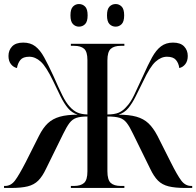

<svg xmlns="http://www.w3.org/2000/svg" viewBox="-20 -931 972 951"><path d="M0 0V-10H5Q34 -10 54 -36.5Q74 -63 107 -127L173 -258Q193 -298 217 -320.5Q241 -343 276.5 -353Q312 -363 365 -363Q336 -372 316.5 -395.5Q297 -419 280 -453.5Q263 -488 244 -528Q209 -601 182 -625.5Q155 -650 125 -650Q94 -650 81 -634Q68 -618 64 -594Q46 -598 34 -613.5Q22 -629 22 -654Q22 -682 40 -701Q58 -720 95 -720Q131 -720 155 -701.5Q179 -683 199 -646.5Q219 -610 244 -556Q270 -497 288.5 -459.5Q307 -422 326 -402Q343 -383 362.5 -374Q382 -365 413 -364V-634Q413 -675 396.5 -689.5Q380 -704 347 -704H331V-714H596V-704H578Q545 -704 528.5 -689Q512 -674 512 -632V-364Q547 -364 568 -373Q589 -382 606 -402Q626 -422 644 -459.5Q662 -497 689 -556Q713 -610 733 -646.5Q753 -683 777.5 -701.5Q802 -720 837 -720Q874 -720 892 -701Q910 -682 910 -654Q910 -629 898 -613.5Q886 -598 868 -594Q865 -618 851.5 -634Q838 -650 807 -650Q778 -650 750.5 -625.5Q723 -601 689 -528Q669 -488 652 -453.5Q635 -419 615.5 -395.5Q596 -372 567 -363Q620 -363 655.5 -353Q691 -343 715 -320.5Q739 -298 760 -258L826 -127Q858 -63 878 -36.5Q898 -10 927 -10H932V0H899Q847 0 815 -8Q783 -16 762.5 -36.5Q742 -57 724 -95L639 -268Q622 -304 607.5 -322.5Q593 -341 572 -347.5Q551 -354 512 -354V-83Q512 -40 528.5 -25Q545 -10 578 -10H596V0H331V-10H347Q380 -10 396.5 -25Q413 -40 413 -82V-354Q378 -354 358 -347Q338 -340 324 -321.5Q310 -303 293 -268L208 -95Q190 -57 169.5 -36.5Q149 -16 117.5 -8Q86 0 33 0ZM553 -799Q535 -799 522.5 -811.5Q510 -824 510 -855Q510 -886 522.5 -898.5Q535 -911 553 -911Q570 -911 582.5 -898.5Q595 -886 595 -855Q595 -824 582.5 -811.5Q570 -799 553 -799ZM371 -799Q354 -799 341.5 -811.5Q329 -824 329 -855Q329 -886 341.5 -898.5Q354 -911 371 -911Q389 -911 401.5 -898.5Q414 -886 414 -855Q414 -824 401.5 -811.5Q389 -799 371 -799Z"/></svg>

Font: Noto Serif Display SemiCondensed Medium
Style: Regular
Weight: 500
Width: 4
Designer: Monotype Design Team
Foundry: Monotype Imaging Inc.
Version: Version 2.009